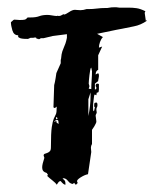

<svg xmlns="http://www.w3.org/2000/svg" viewBox="-20 -435 435 528"><path d="M222 44Q221 44 216.5 45.5Q212 47 206.5 50Q201 53 196.5 56.5Q192 60 192 63V64Q192 66 194 68L189 73Q185 71 185 70Q185 69 185.5 69Q186 69 186 68H185Q184 68 182.5 69Q181 70 179 71Q173 69 170.5 66.5Q168 64 166 61.5Q164 59 161 57Q158 55 152 55Q154 58 157 60.5Q160 63 160 71V73Q157 73 153.5 70Q150 67 147 63Q143 63 140.5 66.5Q138 70 136 73Q133 68 124 61Q115 54 110 49L112 44H110Q110 41 108 40.5Q106 40 103 38.5Q100 37 98 34Q96 31 96 25Q96 17 102 -1Q100 -7 100 -7Q100 -11 103 -12Q106 -13 110 -14.5Q114 -16 117 -19Q120 -22 120 -30Q120 -70 122.5 -86Q125 -102 128 -109Q131 -116 133.5 -120.5Q136 -125 136 -142Q132 -138 130 -138Q129 -138 127 -140L129 -201Q131 -208 133 -220.5Q135 -233 135 -234L147 -261V-270L148 -274Q149 -287 151.5 -294Q154 -301 156 -305.5Q158 -310 160 -315.5Q162 -321 164 -331V-341L125 -336L100 -330H93Q92 -330 90 -328.5Q88 -327 86 -327V-328Q80 -328 80 -330Q80 -332 76 -332Q75 -332 74 -331.5Q73 -331 71 -331H64Q63 -331 60.5 -329.5Q58 -328 56 -328H55Q38 -328 33.5 -331Q29 -334 30 -333V-338Q18 -338 14 -351.5Q10 -365 10 -374L17 -380Q19 -381 19 -381Q24 -381 27 -380.5Q30 -380 34 -380Q44 -380 48 -381Q52 -382 56 -387H64Q79 -387 88 -390.5Q97 -394 111 -394Q115 -394 123.5 -392.5Q132 -391 136 -391H137L139 -392Q140 -391 142 -391Q146 -391 150 -393.5Q154 -396 155 -396Q156 -395 156 -395Q160 -395 169.5 -401.5Q179 -408 186 -408Q189 -408 192.5 -407.5Q196 -407 201 -407Q209 -407 218 -410H223Q235 -410 246.5 -411.5Q258 -413 270 -413H275Q277 -413 281.5 -414Q286 -415 294 -415Q297 -415 300 -415Q303 -415 308 -414H333Q345 -414 355.5 -412.5Q366 -411 380 -404Q378 -402 378 -399Q378 -397 379.5 -388.5Q381 -380 381 -378Q382 -378 381.5 -378.5Q381 -379 382 -379Q383 -379 384 -378Q367 -366 348 -362.5Q329 -359 316 -356Q314 -356 300 -353Q286 -350 247 -342L263 -333Q258 -328 255 -319.5Q252 -311 252 -304L261 -307L250 -283V-243Q243 -240 243 -230L248 -233H250Q252 -233 252 -228V-225Q252 -223 251 -219Q250 -215 250 -212L241 -205V-189Q245 -189 245 -193Q245 -196 244 -196.5Q243 -197 243 -199Q243 -205 248 -205Q252 -205 252 -203V-195V-189Q252 -183 250 -181L246 -180L245 -173L241 -175Q239 -175 238.5 -169.5Q238 -164 237 -157Q236 -150 236 -143.5Q236 -137 236 -136Q236 -132 237 -129L239 -131Q239 -133 240 -136Q241 -139 241 -140L239 -142V-146Q239 -148 239.5 -150.5Q240 -153 245 -153Q248 -153 248 -146Q248 -142 246.5 -140Q245 -138 245 -133Q245 -131 245.5 -129.5Q246 -128 246 -126Q246 -124 244.5 -121.5Q243 -119 243 -117Q243 -115 244 -109.5Q245 -104 245 -101Q245 -98 243 -94.5Q241 -91 239 -87L233 -78V-39Q230 -34 230 -29Q230 -26 230.5 -22.5Q231 -19 231 -17ZM224 -191 231 -190Q231 -201 232 -214.5Q233 -228 233 -239L231 -249Q229 -248 228 -242Q227 -236 226 -228.5Q225 -221 224.5 -214Q224 -207 224 -205L226 -198ZM223 -116Q229 -144 229 -171V-181L223 -162ZM136 -102Q135 -101 135 -100Q135 -98 137 -97Q139 -96 141 -94V-97Q141 -99 140.5 -102Q140 -105 137 -105Q132 -105 128 -99Q132 -102 135 -102ZM136 -113Q134 -113 134 -110Q134 -107 136 -107Q138 -107 138 -109Q138 -111 136 -113Z"/></svg>

Font: East Sea Dokdo
Style: Regular
Weight: 400
Designer: YoonDesign Inc.
Foundry: YoonDesign Inc.
Version: Version 1.00